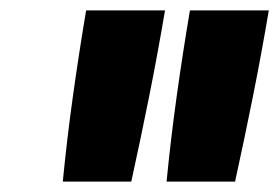

<svg xmlns="http://www.w3.org/2000/svg" viewBox="-20 -792 540 370"><path d="M101 -442Q109 -524 120.5 -606.5Q132 -689 146 -772H298Q284 -689 267.5 -606.5Q251 -524 233 -442ZM301 -442Q309 -524 320.5 -606.5Q332 -689 346 -772H498Q484 -689 467.5 -606.5Q451 -524 433 -442Z"/></svg>

Font: Iosevka Term Curly Heavy
Style: Italic
Weight: 900
Italic angle: -9°
Designer: Belleve Invis
Foundry: Belleve Invis
Version: Version 32.3.0